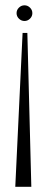

<svg xmlns="http://www.w3.org/2000/svg" viewBox="-20 -572 183 730"><path d="M38.1 138.2 65.9 -446.8H84L99.1 138.2ZM43 -522Q43 -534.2 52 -543Q61 -551.8 73.2 -551.8Q85 -551.8 94 -543Q103 -534.2 103 -522Q103 -509.8 94 -501Q85 -492.2 73.2 -492.2Q61 -492.2 52 -501Q43 -509.8 43 -522Z"/></svg>

Font: Bigelow Rules
Style: Regular
Weight: 400
Designer: Astigmatic (AOETI)
Foundry: Astigmatic (AOETI)
Version: Version 1.001